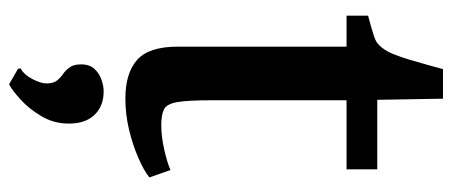

<svg xmlns="http://www.w3.org/2000/svg" viewBox="-310 -428 1007 428"><g transform="rotate(90 194.0 -214.5)"><path d="M200 10Q143.5 10 114 -16.2Q84.5 -42.5 84.5 -106.5V-483H15.5V-531Q26 -534 38 -537.2Q50 -540.5 60.5 -544Q71 -547.5 76.5 -551.5Q82.5 -556.5 87 -562.2Q91.5 -568 95.5 -575.2Q99.5 -582.5 103 -592.5Q108 -605 114 -624.8Q120 -644.5 125.5 -664.8Q131 -685 134.5 -698H200.5L203 -551.5H358V-483H204V-182Q204 -130 208 -106.2Q212 -82.5 224 -76.2Q236 -70 259.5 -70Q285.5 -70 314.8 -76.8Q344 -83.5 359.5 -90.5L376 -43.5Q360.5 -31 332.2 -18.8Q304 -6.5 269.8 1.8Q235.5 10 200 10ZM256 136Q256 169.5 239.5 197.2Q223 225 202.2 243.8Q181.5 262.5 169 269H168L134 249.5L133 243.5Q147 236 156.8 217.2Q166.5 198.5 166.5 185.5Q166.5 170.5 160 162.5Q153.5 154.5 145.5 149Q137.5 143.5 130.8 134.5Q124 125.5 124 108.5Q124 89.5 134.5 78.5Q145 67.5 159 63Q173 58.5 182 58.5H185Q217 58.5 236.5 78.8Q256 99 256 136Z"/></g></svg>

Font: Merriweather 28pt SemiBold
Style: Regular
Weight: 600
Version: Version 2.100